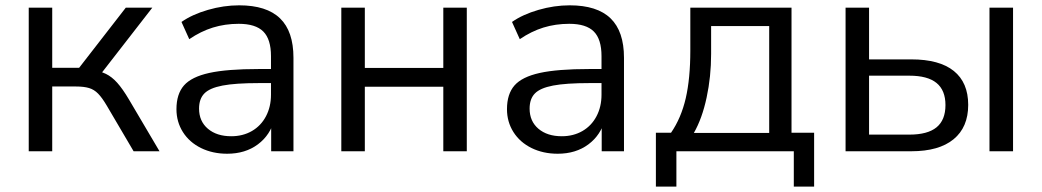

<svg xmlns="http://www.w3.org/2000/svg" viewBox="-20 -568 3912 721"><path d="M87.9 -539.1H176.1V-313.5H277.2L452.3 -539.1H551.9L348.5 -277.2L324.1 -304.9Q355.5 -301.4 377.6 -290.6Q399.7 -279.9 420 -257.4Q440.3 -234.9 464.5 -194L579 0H481.7L381.1 -171.1Q363.4 -201.2 348.4 -216.4Q333.5 -231.7 314.4 -237.4Q295.3 -243.2 265.1 -243.2H176.1V0H87.9Z M642.6 -158.1Q642.6 -214.7 670.8 -247.1Q699.1 -279.4 765.8 -294.1Q832.5 -308.8 951.5 -308.8H1012.8V-256H952.5Q863.8 -256 815.5 -246.7Q767.2 -237.4 747.4 -217Q727.5 -196.7 727.5 -160.2Q727.5 -112.7 760.7 -84.5Q793.8 -56.4 848.5 -56.4Q892 -56.4 926 -76Q960 -95.7 978.8 -131.4Q997.6 -167.1 997.6 -212.5V-357.2Q997.6 -420.7 968.8 -449.6Q939.9 -478.6 876.3 -478.6Q825.1 -478.6 779.4 -464.5Q733.8 -450.3 690.7 -420.9L661.5 -485.6Q702 -513.9 760.9 -530.9Q819.7 -548 878.2 -548Q981.1 -548 1031.6 -499.1Q1082 -450.3 1082 -351V0H998.3V-120.7H1010.7Q995.7 -61.2 948.4 -25.9Q901.1 9.3 832.9 9.3Q778.6 9.3 734.9 -12.1Q691.3 -33.6 666.9 -72Q642.6 -110.4 642.6 -158.1Z M1261.7 -539.1H1350V-312.9H1644.7V-539.1H1732.9V0H1644.7V-242.3H1350V0H1261.7Z M1883.8 -158.1Q1883.8 -214.7 1912 -247.1Q1940.3 -279.4 2007 -294.1Q2073.7 -308.8 2192.7 -308.8H2254V-256H2193.7Q2105 -256 2056.7 -246.7Q2008.4 -237.4 1988.6 -217Q1968.8 -196.7 1968.8 -160.2Q1968.8 -112.7 2001.9 -84.5Q2035 -56.4 2089.7 -56.4Q2133.2 -56.4 2167.2 -76Q2201.2 -95.7 2220 -131.4Q2238.8 -167.1 2238.8 -212.5V-357.2Q2238.8 -420.7 2210 -449.6Q2181.2 -478.6 2117.6 -478.6Q2066.3 -478.6 2020.6 -464.5Q1975 -450.3 1931.9 -420.9L1902.7 -485.6Q1943.2 -513.9 2002.1 -530.9Q2060.9 -548 2119.4 -548Q2222.3 -548 2272.8 -499.1Q2323.2 -450.3 2323.2 -351V0H2239.5V-120.7H2252Q2236.9 -61.2 2189.6 -25.9Q2142.3 9.3 2074.1 9.3Q2019.8 9.3 1976.1 -12.1Q1932.5 -33.6 1908.1 -72Q1883.8 -110.4 1883.8 -158.1Z M2443 -69.6H2499.9Q2537.8 -124.6 2555.1 -199Q2572.3 -273.4 2572.3 -378.5V-539.1H2952.3V-69.6H3037.2V132.8H2960.9V0H2520V132.8H2443ZM2868.5 -68.8V-470.1H2650.4V-365.4Q2650.4 -280.3 2633.5 -201.7Q2616.7 -123 2585.6 -68.8Z M3155.3 -539.1H3243.5V-345H3402.2Q3507.8 -345 3561.8 -301.5Q3615.8 -257.9 3615.8 -174.2Q3615.8 -90.2 3560.9 -45.1Q3506 0 3402.2 0H3155.3ZM3530.4 -173.5Q3530.4 -229.1 3496.8 -256.5Q3463.3 -283.8 3394.8 -283.8H3243.5V-62.5H3394.8Q3463.3 -62.5 3496.8 -89.8Q3530.4 -117.2 3530.4 -173.5ZM3695.7 -539.1H3784.2V0H3695.7Z"/></svg>

Font: Min Sans VF VF
Style: Regular
Weight: 400
Designer: Jinseong-Kim, NotoSansCJK, Nunito
Foundry: Jinseong-Kim
Version: Version 1.420;Glyphs 3.1.2 (3151)